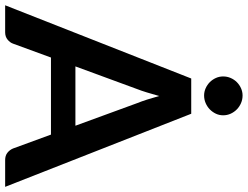

<svg xmlns="http://www.w3.org/2000/svg" viewBox="-134 -834 962 746"><g transform="rotate(90 347.0 -461.0)"><path d="M0 0ZM700 0H596Q578.5 0 567.5 -8.8Q556.5 -17.5 551 -30.5L497 -178H197.5L143.5 -30.5Q139.5 -19 128 -9.5Q116.5 0 99.5 0H-5.5L279 -723H416ZM232 -273H462.5L374.5 -513.5Q368 -529.5 361 -551.2Q354 -573 347 -598.5Q340 -573 333.2 -551Q326.5 -529 320 -512.5ZM422 -847Q422 -832 415.8 -818.8Q409.5 -805.5 399 -795.2Q388.5 -785 374.5 -779Q360.5 -773 345 -773Q330.5 -773 317 -779Q303.5 -785 293.2 -795.2Q283 -805.5 277 -818.8Q271 -832 271 -847Q271 -862.5 277 -876.2Q283 -890 293.2 -900.2Q303.5 -910.5 317 -916.5Q330.5 -922.5 345 -922.5Q360.5 -922.5 374.5 -916.5Q388.5 -910.5 399 -900.2Q409.5 -890 415.8 -876.2Q422 -862.5 422 -847Z"/></g></svg>

Font: Lato
Style: Bold
Weight: 700
Designer: Lukasz Dziedzic
Foundry: tyPoland Lukasz Dziedzic
Version: Version 2.007; 2014-02-27